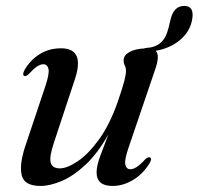

<svg xmlns="http://www.w3.org/2000/svg" viewBox="-20 -620 672 650"><path d="M487.5 -87Q495.5 -83.5 487 -68.5Q465 -32 431.2 -11.2Q397.5 9.5 360.5 9.5Q307 9.5 307 -36.5Q307 -58 319 -91Q331 -124 347 -165Q310.5 -100.5 269.5 -62.2Q228.5 -24 188.8 -7.2Q149 9.5 117 9.5Q62 9.5 53.5 -27Q45 -63.5 65.5 -125L134 -329.5Q148 -372 144 -387.2Q140 -402.5 127 -402.5Q117.5 -402.5 106.2 -395.5Q95 -388.5 78 -370Q68 -360 62 -363Q54.5 -366.5 63 -383Q82.5 -417 114.5 -436.8Q146.5 -456.5 186.5 -456.5Q269 -456.5 233 -350L163 -138.5Q146 -88 151.8 -69Q157.5 -50 182.5 -50Q207 -50 242.8 -73.8Q278.5 -97.5 315.2 -148Q352 -198.5 379.5 -278Q395.5 -324.5 401 -346.5Q406.5 -368.5 406.5 -380Q406.5 -391 402.5 -398.2Q398.5 -405.5 398.5 -416Q398.5 -432.5 417.5 -443.5Q436.5 -454.5 469 -456Q471 -457.5 473.5 -457.5Q505 -459 523.5 -475Q542 -491 550.5 -525.5L557.5 -554.5Q568.5 -600.5 604.5 -600Q641.5 -599 629 -546.5Q620 -509.5 587.5 -483Q555 -456.5 507 -448Q522.5 -433.5 505 -384L416 -122.5Q401 -79.5 404.2 -63.2Q407.5 -47 421.5 -47Q430.5 -47 442.2 -54.2Q454 -61.5 471.5 -80.5Q481.5 -90 487.5 -87Z"/></svg>

Font: Fraunces 72pt S000
Style: Italic
Weight: 400
Italic angle: -16°
Version: Version 1.000; ttfautohint (v1.8.3)